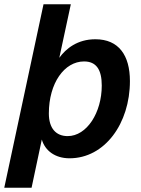

<svg xmlns="http://www.w3.org/2000/svg" viewBox="-38 -730 662 900"><path d="M-18 150H110L158 -76C173 -24 220 12 288 12C453 12 571 -151 571 -350C571 -470 519 -546 409 -546C325 -546 271 -502 240 -459L294 -710H166ZM279 -92C225 -92 191 -128 191 -198C191 -341 264 -442 356 -442C413 -442 439 -404 439 -329C439 -202 369 -92 279 -92Z"/></svg>

Font: Geist SemiBold
Style: Italic
Weight: 600
Italic angle: -12°
Designer: Basement.studio, Andrés Briganti, Mateo Zaragoza
Foundry: Basement.studio, Vercel, Andrés Briganti, Guido Ferreyra, Mateo Zaragoza
Version: Version 1.500